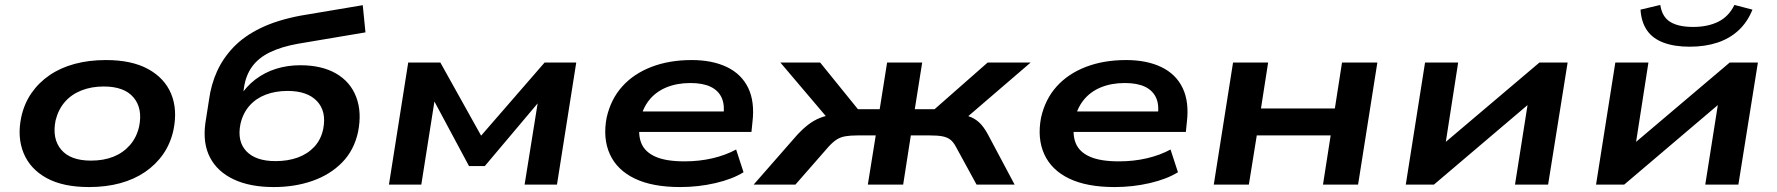

<svg xmlns="http://www.w3.org/2000/svg" viewBox="-20 -747 7191 777"><path d="M340 10Q235 10 168.5 -26.5Q102 -63 75.5 -127.5Q49 -192 66 -273Q78 -328 107.5 -370.5Q137 -413 181 -443Q225 -473 282.5 -488.5Q340 -504 409 -504Q513 -504 579.5 -467.5Q646 -431 672.5 -367.5Q699 -304 682 -221Q670 -166 640.5 -123.5Q611 -81 567 -51Q523 -21 466 -5.5Q409 10 340 10ZM348 -97Q400 -97 439.5 -113Q479 -129 506 -160Q533 -191 543 -235Q558 -308 520.5 -352.5Q483 -397 400 -397Q350 -397 309.5 -381Q269 -365 242.5 -334.5Q216 -304 205 -260Q190 -186 227.5 -141.5Q265 -97 348 -97Z M1088 10Q992 10 926 -21Q860 -52 830 -109.5Q800 -167 811 -248L826 -344Q834 -404 858 -457.5Q882 -511 925 -556Q968 -601 1035 -633.5Q1102 -666 1198 -684L1448 -726L1459 -616L1186 -570Q1119 -558 1072.5 -535.5Q1026 -513 1000 -477Q974 -441 967 -390L962 -354H949Q976 -397 1013.5 -425.5Q1051 -454 1097 -468.5Q1143 -483 1195 -483Q1282 -483 1340 -449.5Q1398 -416 1421.5 -354.5Q1445 -293 1429 -213Q1413 -139 1364.5 -89.5Q1316 -40 1244.5 -15Q1173 10 1088 10ZM1095 -95Q1145 -95 1185 -109.5Q1225 -124 1252 -153Q1279 -182 1288 -225Q1302 -296 1263 -337.5Q1224 -379 1144 -379Q1095 -379 1055.5 -364Q1016 -349 989.5 -319Q963 -289 953 -245Q939 -175 977 -135Q1015 -95 1095 -95Z M1554 0 1632 -494H1762L1927 -198L2184 -494H2312L2234 0H2103L2160 -355H2178L1942 -75H1878L1728 -355H1741L1685 0Z M2733 10Q2620 10 2548.5 -24.5Q2477 -59 2448 -123Q2419 -187 2435 -271Q2452 -346 2498.5 -397.5Q2545 -449 2617 -476.5Q2689 -504 2779 -504Q2863 -504 2922 -475.5Q2981 -447 3008 -391Q3035 -335 3025 -252L3021 -213H2540L2552 -296H2933L2907 -276Q2914 -322 2900.5 -351.5Q2887 -381 2855.5 -396Q2824 -411 2774 -411Q2719 -411 2676 -393Q2633 -375 2606 -340.5Q2579 -306 2570 -257V-252Q2561 -201 2576 -166Q2591 -131 2633.5 -112.5Q2676 -94 2750 -94Q2810 -94 2863.5 -106.5Q2917 -119 2959 -142L2989 -50Q2944 -22 2875 -6Q2806 10 2733 10Z M3030 0 3206 -201Q3234 -231 3259 -248.5Q3284 -266 3313 -275Q3342 -284 3378 -287L3351 -243L3138 -494H3299L3452 -305H3540L3570 -494H3712L3682 -305H3762L3977 -494H4151L3859 -243L3844 -288Q3877 -284 3900 -276.5Q3923 -269 3941.5 -252.5Q3960 -236 3978 -203L4086 0H3932L3849 -152Q3838 -173 3825 -182.5Q3812 -192 3793 -195.5Q3774 -199 3742 -199H3666L3635 0H3492L3524 -199H3451Q3421 -199 3401 -195.5Q3381 -192 3365.5 -182Q3350 -172 3332 -152L3199 0Z M4491 10Q4378 10 4306.5 -24.5Q4235 -59 4206 -123Q4177 -187 4193 -271Q4210 -346 4256.5 -397.5Q4303 -449 4375 -476.5Q4447 -504 4537 -504Q4621 -504 4680 -475.5Q4739 -447 4766 -391Q4793 -335 4783 -252L4779 -213H4298L4310 -296H4691L4665 -276Q4672 -322 4658.5 -351.5Q4645 -381 4613.5 -396Q4582 -411 4532 -411Q4477 -411 4434 -393Q4391 -375 4364 -340.5Q4337 -306 4328 -257V-252Q4319 -201 4334 -166Q4349 -131 4391.5 -112.5Q4434 -94 4508 -94Q4568 -94 4621.5 -106.5Q4675 -119 4717 -142L4747 -50Q4702 -22 4633 -6Q4564 10 4491 10Z M4892 0 4970 -494H5112L5083 -308H5382L5411 -494H5554L5476 0H5334L5365 -199H5066L5034 0Z M5669 0 5747 -494H5881L5825 -134H5785L6210 -494H6324L6245 0H6111L6168 -361H6208L5783 0Z M6439 0 6517 -494H6651L6595 -134H6555L6980 -494H7094L7015 0H6881L6938 -361H6978L6553 0ZM6818 -558Q6756 -558 6712 -574.5Q6668 -591 6645 -624.5Q6622 -658 6619 -708L6699 -727Q6706 -679 6739 -658.5Q6772 -638 6832 -638Q6891 -638 6933.5 -659Q6976 -680 6999 -727L7072 -708Q7052 -658 7016 -624.5Q6980 -591 6930 -574.5Q6880 -558 6818 -558Z"/></svg>

Font: Nunito Sans 10pt Expanded
Style: Bold Italic
Weight: 700
Width: 7
Italic angle: -9°
Designer: Vernon Adams
Foundry: Vernon Adams
Version: Version 3.101;gftools[0.9.27]